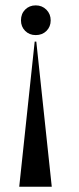

<svg xmlns="http://www.w3.org/2000/svg" viewBox="-20 -524 294 714"><path d="M115 -369.2 172.5 170.5H51.5L109 -369.2ZM58 -448.2Q58 -472.8 73.6 -488.4Q89.2 -504 112.8 -504Q136.5 -504 152.5 -488Q168.5 -472 168.5 -448.2Q168.5 -424.8 152.9 -409.1Q137.2 -393.5 112.8 -393.5Q89.2 -393.5 73.6 -409.1Q58 -424.8 58 -448.2Z"/></svg>

Font: Moniqa Black
Style: Regular
Weight: 900
Designer: Rajesh Rajput
Foundry: Rajesh Rajput
Version: Version 1.000